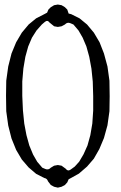

<svg xmlns="http://www.w3.org/2000/svg" viewBox="-20 -819 540 854"><path d="M206.1 3.9 193.4 -12.7Q189.5 -25.4 176.8 -27.3L140.6 -45.9L107.4 -74.2L77.1 -109.4L51.8 -152.3L31.2 -203.1L16.6 -260.7L7.8 -324.2L6.8 -393.6L7.8 -460L16.6 -523.4L31.2 -581.1L51.8 -630.9L77.1 -673.8L107.4 -710L140.6 -737.3L176.8 -755.9L189.5 -762.7L195.3 -776.4L206.1 -787.1L220.7 -795.9L237.3 -798.8L253.9 -795.9L268.6 -787.1L279.3 -776.4L285.2 -758.8L296.9 -755.9L334 -737.3L367.2 -710L397.5 -673.8L422.9 -630.9L442.4 -581.1L458 -523.4L466.8 -460L467.8 -390.6L466.8 -324.2L458 -261.7L442.4 -205.1L421.9 -156.2L397.5 -113.3L367.2 -78.1L331.1 -46.9L295.9 -27.3L285.2 -21.5L279.3 -7.8L268.6 3.9L253.9 11.7L237.3 15.6L220.7 11.7ZM386.7 -513.7 377 -566.4 364.3 -612.3 347.7 -651.4 329.1 -683.6 306.6 -710 293 -715.8Q279.3 -721.7 268.6 -710L253.9 -702.1L237.3 -699.2L220.7 -702.1L200.2 -718.8Q191.4 -731.4 179.7 -721.7L166 -710L142.6 -683.6L122.1 -651.4L105.5 -612.3L92.8 -566.4L84 -514.6L79.1 -457V-392.6L82 -328.1L87.9 -269.5L97.7 -217.8L110.4 -171.9L127 -131.8L145.5 -99.6L168 -73.2L181.6 -67.4Q195.3 -61.5 206.1 -73.2L220.7 -82L237.3 -85L253.9 -82L272.5 -68.4Q281.2 -55.7 293.9 -64.5L312.5 -78.1L332 -99.6L351.6 -132.8L369.1 -171.9L381.8 -217.8L390.6 -269.5L394.5 -327.1V-391.6L392.6 -456.1Z"/></svg>

Font: B2 Hana
Style: Regular
Weight: 500
Version: 2020-08-05; (max)